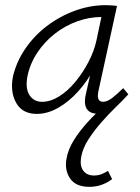

<svg xmlns="http://www.w3.org/2000/svg" viewBox="-20 -436 543 745"><path d="M123 6Q67 6 43 -36.5Q19 -79 30 -138Q43 -195 77.5 -246Q112 -297 162 -335Q212 -373 271 -394.5Q330 -416 390 -416Q404 -416 415 -415Q426 -414 434 -413L362 -83Q353 -41 380 -41Q396 -41 415.5 -56Q435 -71 458 -94L478 -70Q443 -34 414 -14.5Q385 5 357 5Q339 5 327 -3Q315 -11 311 -27.5Q307 -44 313 -70L352 -243L386 -277Q373 -222 346 -171.5Q319 -121 283 -81Q247 -41 205.5 -17.5Q164 6 123 6ZM143 -41Q176 -41 209.5 -62Q243 -83 272 -118Q301 -153 323 -195Q345 -237 354 -278L378 -391L406 -368Q400 -369 391 -369.5Q382 -370 374 -370Q326 -370 279 -353Q232 -336 192 -304.5Q152 -273 124 -230.5Q96 -188 86 -138Q78 -91 95 -66Q112 -41 143 -41ZM327 289Q274 289 252 256.5Q230 224 238 180Q244 144 266.5 108Q289 72 320.5 37.5Q352 3 388 -28.5Q424 -60 457 -88L478 -70Q459 -49 430.5 -21.5Q402 6 373.5 38.5Q345 71 323 105Q301 139 295 173Q289 207 303 226Q317 245 345 245Q361 245 374.5 239.5Q388 234 399 227L415 259Q397 273 374.5 281Q352 289 327 289Z"/></svg>

Font: Ysabeau Infant Light
Style: Italic
Weight: 300
Italic angle: -12°
Designer: Christian Thalmann (Catharsis Fonts)
Version: Version 2.001;gftools[0.9.30]; featfreeze: ss01,ss02,lnum